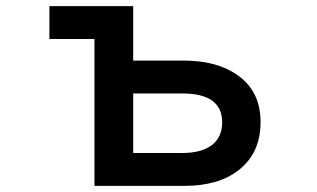

<svg xmlns="http://www.w3.org/2000/svg" viewBox="-20 -585 1040 630"><path d="M142.1 -564.9H417V-386.2H584Q687 -386.2 753.9 -342.3Q835 -289.1 835 -184.6Q835 -81.1 760.7 -24.9Q695.3 24.9 585 24.9H290V-457H142.1ZM417 -278.3V-83H578.1Q639.6 -83 673.8 -107.9Q709 -133.8 709 -183.6Q709 -278.3 578.1 -278.3Z"/></svg>

Font: FORM UDPGothic
Style: Bold
Weight: 700
Foundry: Pronama LLC
Version: Version 1.051